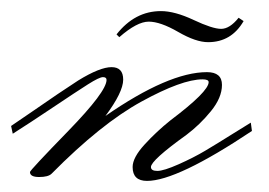

<svg xmlns="http://www.w3.org/2000/svg" viewBox="-41 -301 484 346"><path d="M389 -269 398 -263Q376 -225 334 -225Q312 -225 280 -243.5Q248 -262 227 -262Q206 -262 174 -234L169 -239Q202 -281 249 -281Q274 -281 308 -265Q342 -249 357.5 -249Q373 -249 389 -269ZM149 -92Q263 -171 332 -171Q359 -171 359 -148Q359 -125 339 -100.5Q319 -76 295 -58Q231 -12 231 0Q231 7 242.5 7Q254 7 281 -5Q308 -17 329 -29.5Q350 -42 379.5 -60.5Q409 -79 411 -80L413 -65Q278 25 224 25Q198 25 198 0Q198 -17 219.5 -40.5Q241 -64 266 -84Q335 -136 335 -153Q335 -158 324 -158Q287 -158 214 -118Q141 -78 52 12Q46 18 29.5 18Q13 18 13 9Q13 6 82 -65Q151 -136 151 -157Q151 -162 144.5 -162Q138 -162 117.5 -149Q97 -136 54.5 -107.5Q12 -79 -18 -60L-21 -74Q-6 -84 20 -102Q46 -120 63 -131.5Q80 -143 100 -156Q139 -180 160 -180Q181 -180 181 -157.5Q181 -135 149 -92Z"/></svg>

Font: Monsieur La Doulaise
Style: Regular
Weight: 400
Designer: Alejandro Paul
Foundry: Alejandro Paul
Version: Version 1.000